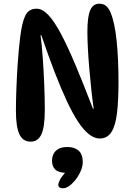

<svg xmlns="http://www.w3.org/2000/svg" viewBox="-20 -758 726 1037"><path d="M178 -711Q209 -711 241.5 -676.5Q274 -642 310 -574Q346 -506 388.5 -405Q431 -304 482 -171H486Q479 -219 473 -276Q467 -333 462 -391Q457 -449 454.5 -499.5Q452 -550 452 -586Q452 -669 467.5 -703.5Q483 -738 516 -738Q539 -738 553 -726Q567 -714 577 -691Q600 -635 610 -537Q620 -439 620 -313Q620 -216 612 -148Q604 -80 582 -45Q560 -10 518 -10Q490 -10 461 -32.5Q432 -55 402.5 -99.5Q373 -144 341.5 -211Q310 -278 275.5 -367.5Q241 -457 203 -568H199Q206 -516 211 -445Q216 -374 219 -300Q222 -226 222 -164Q222 -71 203.5 -32Q185 7 146 7Q103 7 84.5 -33.5Q66 -74 66 -159Q66 -212 68.5 -280Q71 -348 76 -420Q81 -492 89 -557Q99 -638 117 -674.5Q135 -711 178 -711ZM346 176Q299 176 280 159Q261 142 261 110Q261 92 268.5 75Q276 58 294.5 47Q313 36 345 36Q382 36 404.5 55.5Q427 75 427 118Q427 141 414.5 169Q402 197 382 220Q366 239 350 249Q334 259 319 259Q309 259 302 254.5Q295 250 295 241Q295 231 303.5 213.5Q312 196 340 166Z"/></svg>

Font: DynaPuff
Style: Regular
Weight: 400
Designer: Toshi Omagari, Jennifer Daniel
Foundry: Google Fonts
Version: Version 2.000